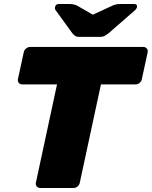

<svg xmlns="http://www.w3.org/2000/svg" viewBox="-20 -933 753 953"><path d="M179 0Q169 0 162.5 -7.5Q156 -15 158 -26L263 -514H91Q80 -514 73.5 -521.5Q67 -529 69 -540L98 -674Q100 -685 109.5 -692.5Q119 -700 129 -700H691Q702 -700 708.5 -692.5Q715 -685 713 -674L684 -540Q682 -529 673 -521.5Q664 -514 653 -514H481L376 -26Q374 -15 365 -7.5Q356 0 345 0ZM371 -750Q361 -750 354 -754Q347 -758 339 -768L255 -884Q251 -889 253 -897Q256 -913 271 -913H326Q335 -913 343.5 -911.5Q352 -910 361 -906L441 -860L540 -906Q550 -910 558.5 -911.5Q567 -913 577 -913H647Q662 -913 660 -898Q658 -890 652 -884L519 -768Q506 -758 497.5 -754Q489 -750 479 -750Z"/></svg>

Font: Rubik ExtraBold
Style: Italic
Weight: 800
Italic angle: -12°
Designer: Hubert and Fischer
Foundry: Hubert and Fischer
Version: Version 2.300;gftools[0.9.30]